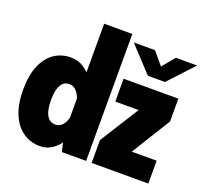

<svg xmlns="http://www.w3.org/2000/svg" viewBox="-129 -902 1135 1066"><g transform="rotate(20 438.0 -369.5)"><path d="M205.5 11Q167 11 132.5 -5Q98 -21 71.2 -53.5Q44.5 -86 29.2 -135.2Q14 -184.5 14 -251Q14 -339.5 39.2 -397.2Q64.5 -455 107.2 -483Q150 -511 201.5 -511Q245 -511 276.8 -491Q308.5 -471 329 -440Q349.5 -409 359.2 -375.5Q369 -342 369 -315L317 -291Q312 -311 302.5 -328.8Q293 -346.5 279 -357.8Q265 -369 245.5 -369Q221.5 -369 207 -354.2Q192.5 -339.5 185.8 -313Q179 -286.5 179 -251Q179 -215 186 -188Q193 -161 208.2 -146Q223.5 -131 248 -131Q267 -131 281.8 -143Q296.5 -155 305 -175.5Q313.5 -196 314 -221L371.5 -198Q371.5 -171 361.8 -135.5Q352 -100 331.8 -66.5Q311.5 -33 280 -11Q248.5 11 205.5 11ZM478 -750V0H334.5L311.5 -101V-750ZM510.5 0V-135L655.5 -365H517.5V-500H841V-365L698.5 -135H845.5V0ZM501.5 -708.5H627L689 -634.5L750.5 -708.5H876L739.5 -561.5H638.5Z"/></g></svg>

Font: Trispace Thin ExtraBold
Style: Regular
Weight: 800
Version: Version 1.210